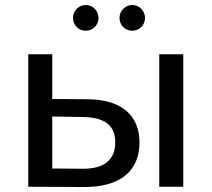

<svg xmlns="http://www.w3.org/2000/svg" viewBox="-20 -747 847 768"><path d="M93 0 316 1C459 2 538 -62 538 -177C538 -286 465 -349 332 -350L189 -351V-530H93ZM617 -530V0H713V-530ZM309 -279C397 -278 441 -247 441 -178C441 -107 396 -71 309 -72L189 -73V-281ZM509 -624C537 -624 560 -646 560 -675C560 -704 537 -727 509 -727C481 -727 458 -704 458 -675C458 -646 481 -624 509 -624ZM272 -675C272 -646 295 -624 323 -624C351 -624 374 -646 374 -675C374 -704 351 -727 323 -727C295 -727 272 -704 272 -675Z"/></svg>

Font: Malon Grotesk Med
Style: Regular
Weight: 500
Designer: Julieta Ulanovsky
Foundry: Julieta Ulanovsky
Version: Version 7.200